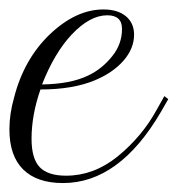

<svg xmlns="http://www.w3.org/2000/svg" viewBox="-31 -387 381 412"><path d="M314.2 -146.7Q225 5.8 104.2 5.8Q48.3 5.8 18.8 -23.3Q-10.8 -52.5 -10.8 -109.2Q-10.8 -142.5 -0.8 -177.5Q20 -259.2 75 -312.5Q131.7 -366.7 190.8 -366.7Q221.7 -366.7 239.2 -352.1Q256.7 -337.5 256.7 -312.5Q256.7 -283.3 234.6 -257.5Q212.5 -231.7 173.3 -215Q125.8 -195 55.8 -195Q36.7 -140 36.7 -89.2Q36.7 -46.7 54.2 -28.3Q71.7 -10 110.8 -10Q170 -10 220.8 -50.8Q274.2 -94.2 305.8 -152.5L321.7 -180.8L330 -174.2ZM230.8 -325Q230.8 -354.2 199.2 -354.2Q161.7 -354.2 122.5 -312.5Q85.8 -273.3 59.2 -205.8Q120.8 -206.7 158.3 -225Q188.3 -239.2 210 -266.7Q230.8 -292.5 230.8 -325Z"/></svg>

Font: Sirivennela
Style: Regular
Weight: 400
Designer: Appaji Ambarisha Darbha
Foundry: Appaji Ambarisha Darbha
Version: Version 1.00; ttfautohint (v1.8.4.7-5d5b)